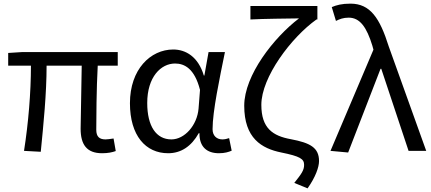

<svg xmlns="http://www.w3.org/2000/svg" viewBox="-20 -829 2370 1055"><path d="M541 13C573 13 597 8 616 1L604 -68C583 -65 570 -63 560 -63C526 -63 509 -78 509 -116C509 -169 510 -344 517 -468H627V-543H103L25 -538V-468H150C150 -321 136 -153 112 0L204 5C219 -146 236 -315 236 -468H429C428 -348 423 -179 423 -122C423 -34 457 13 541 13Z M904 13C974 13 1031 -24 1072 -97H1076C1075 -21 1118 13 1183 13C1215 13 1237 6 1253 -1L1239 -70C1228 -66 1214 -63 1202 -63C1172 -63 1148 -82 1148 -119C1148 -218 1187 -400 1216 -543H1126L1103 -414H1100C1069 -518 1000 -557 932 -557C807 -557 694 -448 694 -262C694 -84 780 13 904 13ZM922 -63C838 -63 789 -136 789 -263C789 -406 864 -480 942 -480C993 -480 1049 -453 1079 -335L1071 -232C1063 -140 994 -63 922 -63Z M1670 206C1714 144 1733 89 1733 56C1733 -18 1684 -44 1579 -64C1479 -82 1416 -124 1416 -253C1416 -405 1581 -624 1719 -722H1724V-796H1356V-722C1428 -726 1560 -727 1623 -728C1486 -624 1322 -416 1322 -248C1322 -70 1417 -13 1526 9C1629 30 1651 44 1651 77C1651 107 1636 127 1597 176Z M1893 9 2071 -451H2075L2225 0H2322L2116 -574C2067 -730 2014 -809 1906 -809C1858 -809 1829 -801 1803 -790L1826 -714C1846 -724 1866 -732 1896 -732C1958 -732 1995 -679 2026 -578L2032 -556L1796 0Z"/></svg>

Font: Noto Sans T Chinese Regular
Style: Regular
Weight: 400
Designer: Ryoko NISHIZUKA (kana & ideographs); Paul D. Hunt (Latin, Greek & Cyrillic); Wenlong ZHANG (bopomofo); Sandoll Communica
Foundry: Adobe Systems Incorporated
Version: Version 1.000;PS 1;hotconv 1.0.78;makeotf.lib2.5.61930